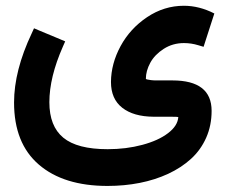

<svg xmlns="http://www.w3.org/2000/svg" viewBox="-20 -397 768 653"><path d="M193.8 -238.3Q147.9 -134.3 147.9 -49.3Q147.9 32.2 195.3 71.3Q242.7 110.4 346.2 110.4Q409.2 110.4 463.9 95.7Q518.6 81.1 551.5 55.9Q584.5 30.8 586.4 1Q585.4 0 556.2 0H502Q434.1 -0.5 395.8 -30.5Q357.4 -60.5 357.4 -118.2Q357.9 -180.7 390.1 -240.2Q422.4 -299.8 480.2 -338.6Q538.1 -377.4 605.5 -377.4Q657.7 -377.4 709 -351.1L703.6 -334.5L678.2 -255.9L672.4 -237.8L654.3 -243.2Q630.4 -250.5 605.5 -250.5Q567.4 -250.5 536.6 -230.7Q505.9 -210.9 491 -183.3Q476.1 -155.8 476.1 -128.9Q476.1 -127.9 480.7 -126.7Q485.4 -125.5 493.4 -124.5Q501.5 -123.5 510.3 -123.5H566.4Q699.7 -123.5 699.7 -20Q699.7 29.8 681.2 71.5Q662.6 113.3 629.6 143.3Q596.7 173.3 552 194.1Q507.3 214.8 455.1 225.1Q402.8 235.4 345.7 235.4Q196.3 235.4 112.1 162.8Q27.8 90.3 27.8 -48.3Q27.8 -156.7 87.9 -283.7L95.7 -300.8L112.8 -293.5L183.1 -264.2L201.7 -256.3Z"/></svg>

Font: Samim WOL
Style: Bold-WOL
Weight: 700
Foundry: DejaVu fonts team - Redesigned by Saber Rastikerdar
Version: Version 4.0.5